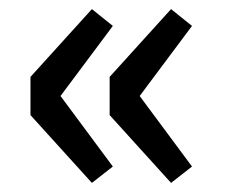

<svg xmlns="http://www.w3.org/2000/svg" viewBox="-20 -463 495 422"><path d="M182 -61 47 -210V-294L182 -443L228 -406L113 -252L228 -97ZM356 -61 221 -210V-294L356 -443L402 -406L287 -252L402 -97Z"/></svg>

Font: Source Sans 3 ExtraLight SemiBold
Style: Regular
Weight: 600
Version: Version 3.052;hotconv 1.1.0;makeotfexe 2.6.0